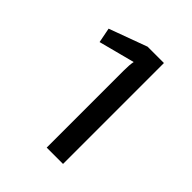

<svg xmlns="http://www.w3.org/2000/svg" viewBox="-132 -846 557 557"><g transform="rotate(45 147.0 -567.0)"><path d="M218 -360H151V-675Q151 -701 154 -714L43 -685L34 -731L151 -774H218Z"/></g></svg>

Font: Exo 2.0
Style: Regular
Weight: 400
Designer: Natanael Gama
Version: Version 1.001;PS 001.001;hotconv 1.0.70;makeotf.lib2.5.58329